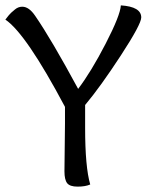

<svg xmlns="http://www.w3.org/2000/svg" viewBox="-30 -692 551 715"><path d="M496 -627Q496 -602 420 -485.5Q344 -369 287 -301V-216Q287 -70 306 -5Q288 3 259 3Q230 3 220 -10Q210 -23 210 -54Q211 -146 212 -232V-294Q67 -567 -10 -619Q5 -639 12 -645Q19 -651 26 -657Q38 -667 53 -667Q78 -667 101 -633Q161 -546 261 -361Q309 -424 363.5 -529.5Q418 -635 420 -672Q496 -667 496 -627Z"/></svg>

Font: Overlock
Style: Regular
Weight: 400
Designer: Dario Muhafara
Foundry: Dario Manuel Muhafara
Version: Version 1.002